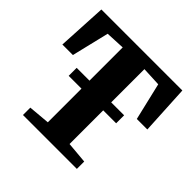

<svg xmlns="http://www.w3.org/2000/svg" viewBox="-184 -920 1097 1097"><g transform="rotate(45 364.0 -371.5)"><path d="M276 -71V-676L160 -670.5L105.5 -444H20.5L36.5 -743H691L707 -444H622L568.5 -670.5L451.5 -676V-71L581.5 -59.5V0H146V-59.5ZM556 -407.5V-343H172.5V-407.5Z"/></g></svg>

Font: Merriweather 36pt Black
Style: Regular
Weight: 900
Version: Version 2.100